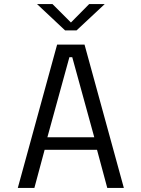

<svg xmlns="http://www.w3.org/2000/svg" viewBox="-20 -918 690 938"><path d="M585 0H504L454 -186H198L148 0H67L259 -700H393ZM319 -638.5 211.5 -247.5H440.5L333 -638.5ZM161 -898H236.5L326.5 -808L415.5 -898H491.5L354 -769.5H298Z"/></svg>

Font: Trispace Light
Style: Regular
Weight: 300
Designer: Tyler Finck
Foundry: Etcetera Type Company
Version: Version 1.210; ttfautohint (v1.8.3)